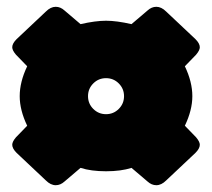

<svg xmlns="http://www.w3.org/2000/svg" viewBox="-20 -588 624 565"><path d="M144 -43Q129 -43 115 -57L29 -138Q16 -151 16 -162Q16 -171 27 -184L60 -218Q38 -264 38 -305Q38 -347 60 -393L27 -427Q16 -440 16 -449Q16 -460 29 -473L115 -554Q129 -568 144 -568Q158 -568 170 -557L217 -517Q261 -527 292 -527Q323 -527 367 -517L414 -557Q426 -568 440 -568Q455 -568 469 -554L555 -473Q568 -460 568 -449Q568 -440 557 -427L524 -393Q546 -347 546 -305Q546 -264 524 -218L557 -184Q568 -171 568 -162Q568 -151 555 -138L469 -57Q455 -43 440 -43Q426 -43 414 -54L367 -94Q336 -84 292 -84Q248 -84 217 -94L170 -54Q158 -43 144 -43ZM345 -305Q345 -327 329.5 -342.5Q314 -358 292 -358Q270 -358 254.5 -342.5Q239 -327 239 -305Q239 -283 254.5 -267.5Q270 -252 292 -252Q314 -252 329.5 -267.5Q345 -283 345 -305Z"/></svg>

Font: Mitr
Style: Bold
Weight: 700
Designer: Thanarat Vachiruckul
Foundry: Cadson Demak
Version: Version 1.003